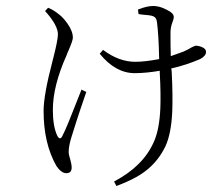

<svg xmlns="http://www.w3.org/2000/svg" viewBox="-20 -563 743 643"><path d="M370 60C410 45 442 29 467 10C496 -12 518 -40 534 -73C547 -101 555 -141 557 -193C558 -223 558 -266 555 -323C554 -328 554 -331 554 -334C587 -341 619 -352 650 -365C663 -372 670 -380 670 -389C670 -396 666 -401 657 -405C650 -408 643 -410 635 -410C634 -410 630 -408 623 -405C613 -399 603 -394 594 -390C586 -387 572 -382 552 -375C551 -396 551 -423 551 -455C551 -465 553 -477 558 -490C561 -497 562 -503 562 -506C562 -515 554 -523 537 -531C522 -539 507 -543 493 -543C479 -543 462 -539 442 -531L444 -516C447 -515 451 -515 457 -514C492 -511 504 -511 506 -486C509 -463 512 -423 513 -365C480 -359 454 -356 433 -356C397 -356 361 -369 325 -396L314 -383C349 -340 388 -318 431 -318C458 -318 486 -321 515 -326C515 -325 515 -323 515 -320C518 -267 518 -228 517 -201C515 -154 508 -118 497 -92C484 -61 465 -34 442 -12C423 7 397 26 362 45ZM202 17C214 17 220 11 220 -2C220 -10 218 -19 215 -30C212 -39 210 -47 210 -54C210 -67 213 -84 219 -103C226 -126 242 -177 269 -255L253 -263C219 -176 198 -124 189 -108C184 -97 178 -97 172 -108C162 -129 157 -158 157 -195C157 -248 172 -309 203 -378C204 -382 207 -388 210 -395C219 -416 224 -430 224 -437C224 -451 218 -467 206 -484C196 -498 186 -509 176 -516C165 -525 154 -532 141 -537L131 -526C160 -494 174 -468 174 -448C174 -435 168 -405 156 -359C136 -283 126 -227 126 -192C126 -119 140 -58 169 -7C180 9 191 17 202 17Z"/></svg>

Font: AllPunType ExtraLight
Style: Regular
Weight: 280
Version: 1.0